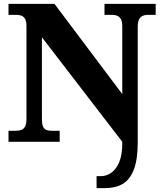

<svg xmlns="http://www.w3.org/2000/svg" viewBox="-20 -734 838 994"><path d="M480 240V178H502Q531 178 556.5 160Q582 142 597.5 104.5Q613 67 613 9V0L197 -541V-120Q197 -93 202.5 -79.5Q208 -66 219.5 -61.5Q231 -57 246 -57H289V0H24V-57H61Q78 -57 90.5 -61.5Q103 -66 110 -79.5Q117 -93 117 -120V-598Q117 -624 109.5 -636.5Q102 -649 90.5 -653Q79 -657 66 -657H24V-714H262L613 -247V-598Q613 -622 606 -634.5Q599 -647 588 -652Q577 -657 563 -657H521V-714H786V-657H743Q729 -657 717.5 -651.5Q706 -646 699.5 -632.5Q693 -619 693 -594V4Q693 93 672.5 145Q652 197 614.5 218.5Q577 240 523 240Z"/></svg>

Font: Noto Serif Kannada ExtraBold
Style: Regular
Weight: 800
Version: Version 2.003